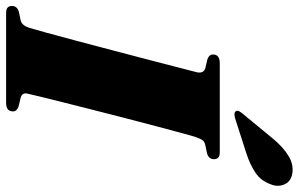

<svg xmlns="http://www.w3.org/2000/svg" viewBox="-201 -784 979 629"><g transform="rotate(90 288.5 -469.5)"><path d="M281 -71Q276 -52.5 294.5 -47.5L322.5 -41Q339 -35 339 -22.5Q339 0 310.5 0H17.5Q3.5 0 -1.5 -5.2Q-6.5 -10.5 -6.5 -19Q-6.5 -35.5 11.5 -41.5L42 -48Q58 -52.5 65.5 -77Q69.5 -90 81 -131.8Q92.5 -173.5 108 -231.8Q123.5 -290 140.2 -353.8Q157 -417.5 172 -475.2Q187 -533 197.5 -573.8Q208 -614.5 211 -626Q215 -648 196 -653L168 -659.5Q152.5 -665 152.5 -677.5Q152.5 -700 181 -700H471.5Q486 -700 490.8 -694.5Q495.5 -689 495.5 -681Q495.5 -664.5 477.5 -658.5L447 -652Q438 -649.5 433.5 -643.8Q429 -638 423.5 -622.5Q420 -612.5 411 -579.2Q402 -546 389.2 -498Q376.5 -450 362.2 -394.8Q348 -339.5 334 -284.8Q320 -230 308.5 -183.8Q297 -137.5 289.5 -107.2Q282 -77 281 -71ZM431 -877.5Q457.5 -908.5 484.5 -925Q511.5 -941.5 539 -938Q568 -934.5 577.8 -912.2Q587.5 -890 578 -867.5Q566.5 -834.5 539.2 -816.5Q512 -798.5 476 -787L361 -750Q354 -748 347.2 -748.2Q340.5 -748.5 338 -753.5Q335.5 -758 338.5 -763.5Q341.5 -769 346.5 -775Z"/></g></svg>

Font: Fraunces 72pt Black
Style: Italic
Weight: 900
Italic angle: -16°
Version: Version 1.000;[b76b70a41]